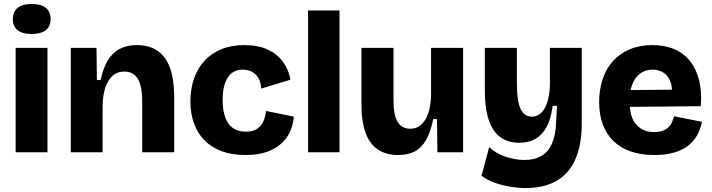

<svg xmlns="http://www.w3.org/2000/svg" viewBox="-20 -770 3600 971"><path d="M59 0V-528H220V0ZM140 -598Q94 -598 69.5 -617Q45 -636 45 -673Q45 -711 69.5 -730.5Q94 -750 140 -750Q187 -750 211.5 -730.5Q236 -711 236 -673Q236 -637 211.5 -617.5Q187 -598 140 -598Z M338 0V-315V-528H468L470 -365H489Q501 -424 524.5 -463.5Q548 -503 585 -522.5Q622 -542 673 -542Q765 -542 813 -478Q861 -414 861 -276V0H699V-257Q699 -336 676.5 -372Q654 -408 609 -408Q572 -408 548 -385.5Q524 -363 511.5 -323.5Q499 -284 499 -233V0Z M1221 14Q1152 14 1100.5 -5.5Q1049 -25 1014 -60.5Q979 -96 961 -146Q943 -196 943 -257Q943 -320 961 -372Q979 -424 1013.5 -462Q1048 -500 1099 -521Q1150 -542 1216 -542Q1285 -542 1333.5 -519.5Q1382 -497 1411 -457.5Q1440 -418 1449 -367L1301 -322Q1299 -355 1286 -376.5Q1273 -398 1252.5 -408Q1232 -418 1208 -418Q1183 -418 1164 -408Q1145 -398 1132 -378Q1119 -358 1112.5 -330Q1106 -302 1106 -264Q1106 -212 1119 -176.5Q1132 -141 1158 -122.5Q1184 -104 1223 -104Q1261 -104 1283 -120.5Q1305 -137 1314 -161Q1323 -185 1325 -209L1466 -180Q1463 -142 1448 -107Q1433 -72 1403 -44.5Q1373 -17 1328.5 -1.5Q1284 14 1221 14Z M1538 0V-717H1697V0Z M1994 14Q1901 14 1854.5 -49Q1808 -112 1808 -241V-528H1970V-260Q1970 -188 1991 -153.5Q2012 -119 2055 -119Q2081 -119 2100.5 -132Q2120 -145 2133.5 -169.5Q2147 -194 2153.5 -226.5Q2160 -259 2160 -298V-528H2322V-217V0H2192L2190 -168H2171Q2158 -104 2135.5 -63.5Q2113 -23 2078.5 -4.5Q2044 14 1994 14Z M2639 181Q2601 181 2559 174Q2517 167 2480 153.5Q2443 140 2415 119L2454 -26Q2489 7 2538.5 23Q2588 39 2632 39Q2684 39 2718.5 18.5Q2753 -2 2771.5 -44Q2790 -86 2792 -148L2797 -235H2775Q2767 -170 2744.5 -128.5Q2722 -87 2687.5 -67.5Q2653 -48 2606 -48Q2548 -48 2509.5 -77Q2471 -106 2451.5 -164.5Q2432 -223 2432 -310V-528H2594V-350Q2594 -259 2612.5 -219.5Q2631 -180 2671 -180Q2691 -180 2708 -192Q2725 -204 2736.5 -226Q2748 -248 2754.5 -279.5Q2761 -311 2761 -350V-528H2922V-142Q2922 -80 2910.5 -28.5Q2899 23 2876.5 62Q2854 101 2820 127.5Q2786 154 2741 167.5Q2696 181 2639 181Z M3289 14Q3222 14 3170 -4Q3118 -22 3082.5 -56.5Q3047 -91 3028.5 -141Q3010 -191 3010 -254Q3010 -316 3027.5 -369Q3045 -422 3079.5 -460.5Q3114 -499 3164.5 -520.5Q3215 -542 3278 -542Q3342 -542 3390.5 -521Q3439 -500 3470.5 -460Q3502 -420 3516 -362.5Q3530 -305 3524 -233L3115 -229V-314L3429 -317L3376 -276Q3383 -326 3370.5 -357.5Q3358 -389 3334 -403.5Q3310 -418 3280 -418Q3245 -418 3218.5 -399Q3192 -380 3178 -344.5Q3164 -309 3164 -258Q3164 -176 3198.5 -139Q3233 -102 3288 -102Q3315 -102 3332.5 -109Q3350 -116 3361.5 -127.5Q3373 -139 3379 -153.5Q3385 -168 3389 -182L3530 -154Q3523 -118 3506.5 -87.5Q3490 -57 3461 -34Q3432 -11 3389.5 1.5Q3347 14 3289 14Z"/></svg>

Font: Bricolage Grotesque 24pt ExtraBold
Style: Regular
Weight: 800
Designer: Mathieu Triay
Foundry: Atelier Triay
Version: Version 1.001;gftools[0.9.33.dev8+g029e19f]